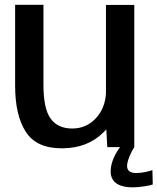

<svg xmlns="http://www.w3.org/2000/svg" viewBox="-20 -613 656 800"><path d="M427 0H480.5C467 17 441 58.5 441 101C441 151.5 484 167.5 530 167.5C568 167.5 607 159.5 616.5 155.5L615 95.5C604 100.5 572 108 547.5 108C521 108 509.5 97 509.5 78.5C509.5 55 529 15.5 539.5 0V-592.5H421.5V-222C418.5 -182.5 405.5 -149.5 381.5 -122.5C354.5 -92.5 321 -77.5 281 -77.5C241.5 -77.5 211.5 -91 191.5 -118C171 -145.5 161 -193 161 -261V-593H43V-256.5C43 -174.5 57.5 -110.5 87 -64.5C116.5 -18 166.5 5 237.5 5C309.5 5 367.5 -17.5 412 -62.5C416 -66 419.5 -70 423 -74Z"/></svg>

Font: Anybody Medium
Style: Regular
Weight: 500
Designer: Tyler Finck
Foundry: Etcetera Type Company
Version: Version 1.110